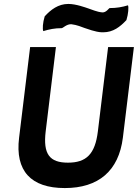

<svg xmlns="http://www.w3.org/2000/svg" viewBox="-20 -942 700 975"><path d="M537 -901C533 -901 520 -878 500 -879C472 -881 443 -895 429 -899C414 -904 366 -922 327 -922C276 -922 238 -893 207 -859C197 -827 195 -793 200 -784C229 -793 258 -799 293 -799C300 -799 318 -820 342 -819C370 -816 398 -804 409 -800C422 -796 465 -779 497 -778H504C555 -778 590 -806 622 -840C632 -872 634 -906 630 -915C600 -906 572 -901 537 -901ZM529 -703 477 -275C463 -159 418 -116 325 -116C232 -116 198 -159 212 -275L264 -703H133L77 -243C56 -74 137 13 309 13C480 13 583 -74 604 -243L660 -703Z"/></svg>

Font: Bluebird
Style: Obl
Weight: 400
Designer: Jasper
Foundry: Cannot Into Space Fonts
Version: Version 0.98